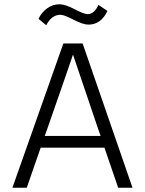

<svg xmlns="http://www.w3.org/2000/svg" viewBox="-20 -877 677 897"><path d="M204 -284 189 -242H450L435 -285L321 -622Q308 -582 204 -284ZM105 0H38L276 -674H366L599 0H532L468 -187H170ZM263 -808Q221 -808 196 -759L160 -789Q173 -818 199.5 -837.5Q226 -857 257 -857Q285 -857 328.5 -834Q372 -811 390 -811Q420 -811 440 -854L482 -826Q452 -762 393 -762Q368 -762 323.5 -785Q279 -808 263 -808Z"/></svg>

Font: Hind Siliguri Light
Style: Regular
Weight: 300
Designer: Jyotish Sonowal
Foundry: Indian Type Foundry
Version: Version 1.001;PS 1.0;hotconv 1.0.86;makeotf.lib2.5.63406; tt